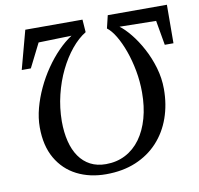

<svg xmlns="http://www.w3.org/2000/svg" viewBox="-82 -829 957 924"><g transform="rotate(-10 396.0 -367.0)"><path d="M792.5 -743 791.5 -555H749L728 -675.5L549.5 -678.5Q573.5 -661 601.2 -627Q629 -593 653.2 -548Q677.5 -503 692.8 -451.2Q708 -399.5 708 -346.5Q708 -270.5 685 -205.5Q662 -140.5 617.5 -92.2Q573 -44 509 -17.2Q445 9.5 363.5 9.5Q284 9.5 221.5 -22.2Q159 -54 123.2 -116Q87.5 -178 87.5 -268Q87.5 -313.5 100.2 -361.2Q113 -409 134.8 -455.5Q156.5 -502 185.5 -544.2Q214.5 -586.5 247.5 -620.2Q280.5 -654 314.5 -676L153 -671.5L94.5 -555H50L100.5 -743H380L384.5 -681Q347.5 -658.5 314 -617.8Q280.5 -577 254.2 -523.2Q228 -469.5 212.8 -407Q197.5 -344.5 197 -278Q197 -224 208 -179.8Q219 -135.5 241 -104Q263 -72.5 295.5 -55.5Q328 -38.5 371 -38.5Q424 -38.5 466.8 -60.8Q509.5 -83 539.5 -124.2Q569.5 -165.5 585.5 -222.5Q601.5 -279.5 601.5 -348.5Q601.5 -402.5 591.8 -455Q582 -507.5 565.8 -552.8Q549.5 -598 529.5 -631.5Q509.5 -665 488.5 -680.5L503.5 -743Z"/></g></svg>

Font: Merriweather 60pt
Style: Italic
Weight: 400
Italic angle: -7.8°
Version: Version 2.101